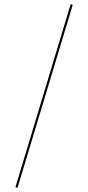

<svg xmlns="http://www.w3.org/2000/svg" viewBox="-20 -738 423 921"><path d="M54 160 319 -718 329 -715 64 163Z"/></svg>

Font: Ysabeau SC Hairline
Style: Regular
Weight: 100
Designer: Christian Thalmann (Catharsis Fonts)
Version: Version 0.003